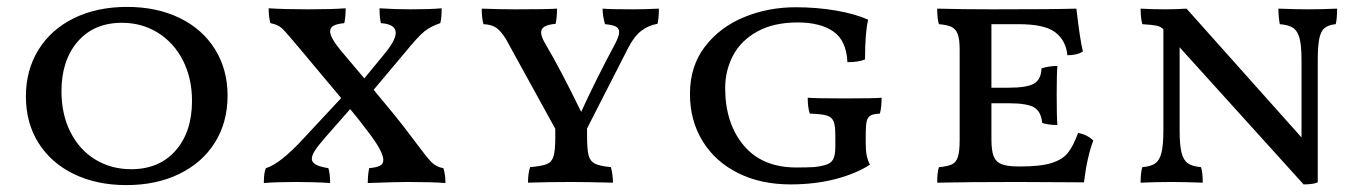

<svg xmlns="http://www.w3.org/2000/svg" viewBox="-20 -527 3968 556"><path d="M55 -248Q55 -324 91.5 -383Q128 -442 194.5 -474.5Q261 -507 348 -507Q434 -507 500 -475Q566 -443 602.5 -384.5Q639 -326 639 -250Q639 -173 602.5 -114.5Q566 -56 499.5 -23.5Q433 9 346 9Q260 9 194 -23Q128 -55 91.5 -113Q55 -171 55 -248ZM536 -235Q536 -300 510 -351.5Q484 -403 437.5 -432Q391 -461 333 -461Q252 -461 205 -406.5Q158 -352 158 -263Q158 -196 184 -144.5Q210 -93 256 -65Q302 -37 360 -37Q441 -37 488.5 -91Q536 -145 536 -235Z M1270 3Q1231 0 1162 0Q1126 0 1045 3Q1045 -20 1049 -40Q1070 -42 1080 -47Q1090 -52 1090 -64Q1090 -85 1056 -132Q1022 -178 994 -211L921 -128Q901 -105 892 -91Q883 -77 883 -67Q883 -57 894.5 -50.5Q906 -44 931 -40Q936 -23 936 3Q891 0 837 0Q780 0 744 3Q744 -28 750 -40Q792 -53 859 -126L968 -243L885 -342L860 -372L833 -404Q804 -439 793.5 -447.5Q783 -456 763 -460Q758 -478 758 -503Q803 -500 873 -500Q941 -500 981 -503Q981 -479 977 -460Q956 -458 946 -452.5Q936 -447 936 -436Q936 -419 965 -383L1035 -300L1095 -373Q1126 -411 1126 -432Q1126 -457 1083 -460Q1079 -477 1079 -503Q1123 -500 1170 -500Q1226 -500 1259 -503Q1259 -474 1255 -460Q1228 -451 1209.5 -436.5Q1191 -422 1152 -374L1062 -267Q1125 -192 1160 -146L1188 -109Q1216 -71 1230 -57Q1244 -43 1264 -40Q1270 -21 1270 3Z M1888 -502Q1888 -474 1884 -458Q1859 -454 1838 -438.5Q1817 -423 1799 -388L1680 -155V-134Q1680 -94 1684.5 -77Q1689 -60 1703 -53Q1717 -46 1749 -43Q1755 -21 1755 2Q1675 0 1636 0Q1565 0 1509 2Q1509 -24 1515 -43Q1550 -46 1564 -52Q1578 -58 1583 -74.5Q1588 -91 1588 -130V-154L1445 -414Q1430 -438 1416.5 -447Q1403 -456 1380 -457Q1375 -475 1375 -502Q1427 -500 1472 -500Q1565 -500 1593 -502Q1593 -477 1589 -458Q1567 -456 1557 -450Q1547 -444 1547 -433Q1547 -420 1561 -397Q1601 -330 1663 -203Q1704 -293 1758 -394Q1773 -421 1773 -434Q1773 -445 1763.5 -450Q1754 -455 1732 -457Q1725 -482 1725 -502Q1748 -500 1812 -500Q1846 -500 1888 -502Z M1978 -255Q1978 -335 2021 -391.5Q2064 -448 2134 -477Q2204 -506 2284 -506Q2345 -506 2400.5 -496.5Q2456 -487 2494 -470Q2485 -432 2485 -355Q2467 -347 2434 -347Q2431 -410 2393 -436Q2355 -462 2290 -462Q2221 -462 2173.5 -436Q2126 -410 2103 -366.5Q2080 -323 2080 -272Q2080 -170 2133.5 -106Q2187 -42 2286 -42Q2317 -42 2334 -43Q2351 -44 2369 -49Q2385 -53 2392 -64.5Q2399 -76 2399 -103V-134Q2399 -163 2394 -175.5Q2389 -188 2374 -192.5Q2359 -197 2325 -198Q2319 -216 2319 -244Q2342 -242 2428 -242Q2513 -242 2533 -244Q2533 -216 2528 -198Q2509 -197 2501 -192.5Q2493 -188 2490 -176.5Q2487 -165 2487 -140V-115Q2487 -92 2489.5 -78.5Q2492 -65 2499 -50Q2459 -24 2399.5 -8.5Q2340 7 2269 7Q2183 7 2117 -26Q2051 -59 2014.5 -118.5Q1978 -178 1978 -255Z M3146 -120Q3128 -73 3119 1L2926 0Q2782 0 2694 2Q2694 -29 2699 -43Q2724 -45 2736.5 -51Q2749 -57 2754 -73Q2759 -89 2759 -121V-384Q2759 -413 2753.5 -428Q2748 -443 2735.5 -449Q2723 -455 2699 -457Q2694 -472 2694 -502Q2766 -500 2851 -500Q3035 -500 3097 -502Q3108 -408 3116 -378Q3099 -367 3071 -367Q3067 -409 3036.5 -433Q3006 -457 2929 -457H2851V-273H2901Q2954 -273 2974.5 -285Q2995 -297 2996 -329Q3018 -336 3042 -336Q3040 -311 3040 -252Q3040 -188 3042 -165Q3015 -165 2998 -171Q2995 -204 2974.5 -216Q2954 -228 2901 -228H2851V-123Q2851 -91 2857.5 -74.5Q2864 -58 2880.5 -51.5Q2897 -45 2930 -45H2936Q2994 -45 3025.5 -55Q3057 -65 3072.5 -84.5Q3088 -104 3102 -142Q3129 -137 3146 -120Z M3852 -502Q3852 -472 3848 -457Q3827 -455 3816 -446Q3805 -437 3800.5 -415.5Q3796 -394 3796 -352V1Q3783 7 3755 7L3396 -390V-150Q3396 -107 3401.5 -85Q3407 -63 3420 -54Q3433 -45 3458 -43Q3463 -27 3463 2Q3409 0 3374 0Q3327 0 3283 2Q3283 -27 3288 -43Q3313 -45 3325.5 -54Q3338 -63 3343.5 -85Q3349 -107 3349 -150V-442L3348 -443Q3341 -450 3330 -452.5Q3319 -455 3288 -457Q3283 -475 3283 -502Q3319 -500 3353 -500Q3384 -500 3416 -502L3749 -129V-352Q3749 -394 3743.5 -415.5Q3738 -437 3725 -446Q3712 -455 3686 -457Q3682 -480 3682 -502Q3732 -500 3768 -500Q3806 -500 3852 -502Z"/></svg>

Font: Vollkorn SC
Style: Regular
Weight: 400
Designer: Friedrich Althausen
Foundry: Friedrich Althausen
Version: Version 4.015